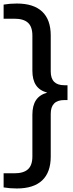

<svg xmlns="http://www.w3.org/2000/svg" viewBox="-38 -838 416 1088"><path d="M344.5 -355V-271H326.5Q249.5 -271 249.5 -193V49Q249.5 138.5 201 184.2Q152.5 230 57.5 230Q17.5 230 -17.5 224V144H43.5Q95.5 144 120.5 121.2Q145.5 98.5 145.5 48.5V-188Q145.5 -239.5 165.8 -270.2Q186 -301 229.5 -313Q186 -325 165.8 -355.5Q145.5 -386 145.5 -437.5V-636.5Q145.5 -686.5 120.5 -709.2Q95.5 -732 43.5 -732H-17.5V-812Q17.5 -818 57.5 -818Q152.5 -818 201 -772.2Q249.5 -726.5 249.5 -637V-433Q249.5 -355 326.5 -355Z"/></svg>

Font: Encode Sans Medium
Style: Regular
Weight: 500
Designer: Multiple Designers
Foundry: Impallari Type
Version: Version 2.000